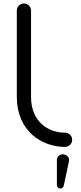

<svg xmlns="http://www.w3.org/2000/svg" viewBox="-20 -827 468 1107"><path d="M77 -268C77 -73 219 20 355 20C378 20 396 2 396 -21C396 -44 378 -62 355 -62C257 -62 159 -126 159 -268V-766C159 -789 141 -807 118 -807C95 -807 77 -789 77 -766ZM378 101C382 82 366 66 347 63C328 60 308 74 308 94V238C308 251 314 258 326 260C337 261 345 254 348 242Z"/></svg>

Font: Fabada
Style: Regular
Weight: 400
Designer: deFharo
Foundry: deFharo.com
Version: Version 4.000 2011 initial release